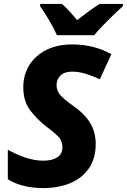

<svg xmlns="http://www.w3.org/2000/svg" viewBox="-20 -951 648 981"><path d="M199 10Q145 10 99 -2Q53 -14 20 -35V-186Q62 -162 109.5 -146Q157 -130 202 -130Q246 -130 272.5 -147Q299 -164 299 -199Q299 -233 275 -256Q251 -279 215 -306Q168 -342 133.5 -388.5Q99 -435 99 -505Q99 -569 130 -618.5Q161 -668 217 -696Q273 -724 348 -724Q405 -724 455 -711.5Q505 -699 549 -674L490 -546Q454 -563 418 -574Q382 -585 349 -585Q309 -585 289 -565Q269 -545 269 -517Q269 -486 289 -464Q309 -442 353 -411Q412 -370 440.5 -323Q469 -276 469 -215Q469 -142 434.5 -91.5Q400 -41 339.5 -15.5Q279 10 199 10ZM271 -771Q256 -805 231 -847.5Q206 -890 185 -919V-931H297Q314 -916 336.5 -891.5Q359 -867 374 -848Q403 -871 431 -891.5Q459 -912 489 -931H608V-919Q586 -900 558.5 -873.5Q531 -847 505 -820Q479 -793 461 -771Z"/></svg>

Font: Noto Sans ExtraBold
Style: Italic
Weight: 800
Italic angle: -12°
Designer: Monotype Design Team
Foundry: Monotype Imaging Inc.
Version: Version 2.013; ttfautohint (v1.8.4.7-5d5b)